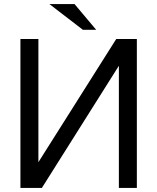

<svg xmlns="http://www.w3.org/2000/svg" viewBox="-20 -920 770 940"><path d="M80 -729H168V-126L549 -729H650V0H562V-598L185 0H80ZM345 -900 451 -774H386L222 -900Z"/></svg>

Font: ColatingCofangSans
Style: Regular
Weight: 400
Foundry: GNU
Version: Version 412.227;June 27, 2022;FontCreator 11.0.0.2412 32-bit